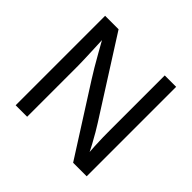

<svg xmlns="http://www.w3.org/2000/svg" viewBox="-175 -916 1104 1104"><g transform="rotate(45 376.5 -364.0)"><path d="M87.9 0V-727.5H197.3L493.2 -262.2Q504.9 -244.1 521.5 -215.8Q538.1 -187.5 557.4 -151.9Q576.7 -116.2 595.2 -75.7H582Q577.6 -117.7 575.7 -156Q573.7 -194.3 573.2 -226.6Q572.8 -258.8 572.8 -281.2V-727.5H665.5V0H555.2L291.5 -414.1Q273.4 -442.9 255.1 -473.4Q236.8 -503.9 213.4 -545.7Q189.9 -587.4 155.3 -648.9H172.4Q174.8 -594.7 176.8 -548.8Q178.7 -502.9 179.9 -468.8Q181.2 -434.6 181.2 -415V0Z"/></g></svg>

Font: Inter Variable
Style: Regular
Weight: 400
Designer: Rasmus Andersson
Foundry: rsms
Version: Version 4.001;git-9221beed3